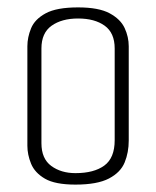

<svg xmlns="http://www.w3.org/2000/svg" viewBox="-20 -495 423 519"><path d="M184 4Q129 4 101.5 -12Q74 -28 64 -52.5Q54 -77 54 -101V-370Q54 -394 64 -418.5Q74 -443 103.5 -459Q133 -475 191 -475Q247 -475 276.5 -459Q306 -443 317 -419Q328 -395 328 -370V-115Q328 -83 317 -56Q306 -29 274.5 -12.5Q243 4 184 4ZM184 -27Q234 -27 262 -47.5Q290 -68 290 -116V-364Q290 -406 263 -425.5Q236 -445 191 -445Q147 -445 119.5 -425.5Q92 -406 92 -364V-108Q92 -66 118.5 -46.5Q145 -27 184 -27Z"/></svg>

Font: Smooch Sans Light
Style: Regular
Weight: 300
Designer: Robert E. Leuschke
Foundry: Robert E. Leuschke
Version: Version 1.010; ttfautohint (v1.8.3)